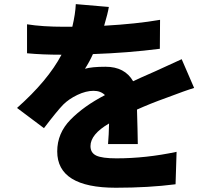

<svg xmlns="http://www.w3.org/2000/svg" viewBox="-20 -839 1040 919"><path d="M639.6 -149.4H497.1Q501 -194.3 502 -248Q413.1 -196.3 413.1 -139.6Q413.1 -107.4 440.9 -94.2Q468.8 -81.1 537.1 -81.1Q678.7 -81.1 825.2 -112.3L820.3 43Q691.4 59.6 534.2 59.6Q253.9 59.6 253.9 -114.3Q253.9 -201.2 317.4 -266.1Q380.9 -331.1 482.4 -383.8Q461.9 -404.3 427.7 -404.3Q391.6 -404.3 350.6 -384.8Q309.6 -365.2 282.2 -337.9Q252.9 -307.6 190.4 -225.6L61.5 -322.3Q209 -453.1 274.4 -577.1Q181.6 -577.1 109.4 -584V-722.7Q182.6 -710.9 287.1 -710.9H326.2Q340.8 -772.5 342.8 -819.3L501 -805.7Q496.1 -775.4 478.5 -715.8Q633.8 -724.6 746.1 -744.1L745.1 -605.5Q592.8 -585.9 424.8 -580.1Q408.2 -543 386.7 -509.8Q418.9 -519.5 485.4 -519.5Q577.1 -519.5 617.2 -450.2Q645.5 -463.9 723.6 -498Q752.9 -510.7 849.6 -555.7L909.2 -418Q872.1 -407.2 774.4 -370.1Q698.2 -342.8 635.7 -314.5Q636.7 -283.2 638.2 -222.2Q639.6 -161.1 639.6 -149.4Z"/></svg>

Font: Gen Shin Gothic Monospace Heavy
Style: Bold
Weight: 800
Designer: [Source Han Sans]
Ryoko NISHIZUKA  (kana & ideographs); Paul D. Hunt (Latin, Greek & Cyrillic); Wenlong ZHANG  (bopomofo
Version: Version 1.002.20150607